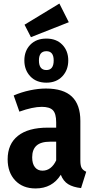

<svg xmlns="http://www.w3.org/2000/svg" viewBox="-20 -1044 533 1080"><path d="M465 -78 436 14Q391 9 363.5 -8Q336 -25 322 -61Q274 16 180 16Q108 16 65.5 -29Q23 -74 23 -148Q23 -234 81 -280Q139 -326 249 -326H296V-356Q296 -405 277.5 -424Q259 -443 215 -443Q164 -443 89 -416L57 -507Q101 -526 148.5 -536Q196 -546 238 -546Q337 -546 384.5 -500.5Q432 -455 432 -364V-140Q432 -112 439.5 -99Q447 -86 465 -78ZM296 -142V-247H262Q210 -247 185.5 -225Q161 -203 161 -159Q161 -123 176.5 -103.5Q192 -84 219 -84Q244 -84 263.5 -99Q283 -114 296 -142ZM364 -704Q364 -650 330.5 -614.5Q297 -579 241 -579Q184 -579 150.5 -614.5Q117 -650 117 -704Q117 -758 150.5 -792.5Q184 -827 241 -827Q297 -827 330.5 -792.5Q364 -758 364 -704ZM199 -704Q199 -650 241 -650Q282 -650 282 -704Q282 -756 241 -756Q199 -756 199 -704ZM367 -919 154 -835 118 -905 314 -1024Z"/></svg>

Font: Fira Sans Condensed SemiBold
Style: Regular
Weight: 600
Width: 3
Designer: bBox Type GmbH & Carrois Corporate GbR & Edenspiekermann AG
Foundry: bBox Type GmbH & Carrois Corporate GbR & Edenspiekermann AG
Version: Version 4.301